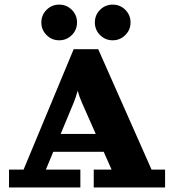

<svg xmlns="http://www.w3.org/2000/svg" viewBox="-20 -821 763 841"><path d="M184 -778Q206.8 -800.8 239.3 -800.8Q271.7 -800.8 294.6 -778Q317.4 -755.1 317.4 -722.7Q317.4 -690.2 294.6 -667.4Q271.7 -644.5 239.3 -644.5Q206.8 -644.5 184 -667.4Q161.1 -690.2 161.1 -722.7Q161.1 -755.1 184 -778ZM418.3 -778Q441.2 -800.8 473.6 -800.8Q506.1 -800.8 528.9 -778Q551.8 -755.1 551.8 -722.7Q551.8 -690.2 528.9 -667.4Q506.1 -644.5 473.6 -644.5Q441.2 -644.5 418.3 -667.4Q395.5 -690.2 395.5 -722.7Q395.5 -755.1 418.3 -778ZM302.7 -605.5H410.2L643.8 -78.1H703.1V0H390.6V-78.1H468.8L434.1 -156.2H213.4L180.9 -78.1H332V0H19.5V-78.1H83.3ZM245.8 -234.4H399.4L338.9 -371.1Q327.1 -397.9 320.3 -423.8Q310.8 -390.1 302.7 -371.1Z"/></svg>

Font: Orelega One
Style: Regular
Weight: 400
Version: Version 1.1 ; ttfautohint (v1.8.3)